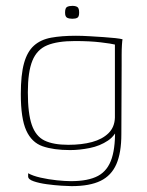

<svg xmlns="http://www.w3.org/2000/svg" viewBox="-20 -524 502 655"><path d="M224 111Q214 111 190 109.5Q166 108 140 104.5Q114 101 95 94.5Q76 88 76 78Q76 76 76 72.5Q76 69 76 67Q92 76 118.5 82Q145 88 173.5 91Q202 94 222 94Q281 94 314.5 76Q348 58 361.5 15.5Q375 -27 372 -98L386 -99Q376 -63 348.5 -44.5Q321 -26 286 -19Q251 -12 219 -12Q163 -12 125.5 -25Q88 -38 69.5 -79Q51 -120 51 -203Q51 -269 62 -308.5Q73 -348 96 -368.5Q119 -389 154.5 -395.5Q190 -402 239 -402Q260 -402 284.5 -400.5Q309 -399 332.5 -397.5Q356 -396 373.5 -394Q391 -392 398 -390Q397 -386 396 -371Q395 -356 395 -337Q395 -318 395 -302L394 -66Q394 -3 377 36Q360 75 323 93Q286 111 224 111ZM213 -30Q259 -30 294 -39.5Q329 -49 350 -69.5Q371 -90 372 -123V-372Q361 -375 324 -379.5Q287 -384 236 -384Q176 -384 141 -369.5Q106 -355 90.5 -317Q75 -279 75 -209Q75 -137 88.5 -98Q102 -59 132 -44.5Q162 -30 213 -30ZM227 -460Q216 -460 209 -463.5Q202 -467 202 -481Q202 -497 209 -500.5Q216 -504 227 -504Q238 -504 244 -500Q250 -496 250 -481Q250 -467 244 -463.5Q238 -460 227 -460Z"/></svg>

Font: Genos Thin
Style: Regular
Weight: 100
Designer: Robert E. Leuschke
Foundry: Robert E. Leuschke
Version: Version 1.010